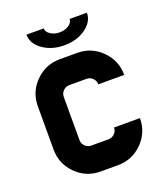

<svg xmlns="http://www.w3.org/2000/svg" viewBox="-148 -919 882 1020"><g transform="rotate(-20 293.0 -409.0)"><path d="M341.8 -634.8Q422.9 -634.8 480 -577.6Q537.1 -520.5 537.1 -439.5H390.6Q390.6 -459.5 376.2 -473.9Q361.8 -488.3 341.8 -488.3H244.1Q224.1 -488.3 209.7 -473.9Q195.3 -459.5 195.3 -439.5V-195.3Q195.3 -175.3 209.7 -160.9Q224.1 -146.5 244.1 -146.5H341.8Q361.8 -146.5 376.2 -160.9Q390.6 -175.3 390.6 -195.3H537.1Q537.1 -114.3 480 -57.1Q422.9 0 341.8 0H244.1Q163.1 0 106 -57.1Q48.8 -114.3 48.8 -195.3V-439.5Q48.8 -520.5 106 -577.6Q163.1 -634.8 244.1 -634.8ZM366.2 -817.9H463.9Q463.9 -767.1 413.8 -731.4Q363.8 -695.8 293 -695.8Q222.2 -695.8 172.1 -731.4Q122.1 -767.1 122.1 -817.9H219.7Q219.7 -797.9 241.5 -783.4Q263.2 -769 293 -769Q323.2 -769 344.7 -783.4Q366.2 -797.9 366.2 -817.9Z"/></g></svg>

Font: Audex
Style: Regular
Weight: 400
Designer: GGBotNet
Foundry: GGBotNet
Version: 1.00